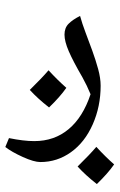

<svg xmlns="http://www.w3.org/2000/svg" viewBox="-54 -535 446 716"><path d="M96.7 69.3Q72.8 69.3 31.2 50.5Q-10.3 31.7 -34.2 13.2L-20.5 -20Q34.2 -8.8 73.7 -8.8Q148.9 -8.8 202.1 -53.5Q255.4 -98.1 283.7 -183.6Q270.5 -215.8 253.4 -246.6Q218.3 -307.1 202.4 -344Q186.5 -380.9 186.5 -405.8Q186.5 -431.2 201.9 -446.5Q217.3 -461.9 244.6 -475.6Q252 -448.2 264.6 -414.8Q277.3 -381.3 290 -346.4Q302.7 -311.5 312 -277.6Q321.3 -243.7 321.3 -215.3Q321.3 -137.7 291.7 -71Q262.2 -4.4 210.7 32.5Q159.2 69.3 96.7 69.3ZM181.6 -514.6ZM99.6 118.2ZM193.4 -207.5Q169.9 -173.8 128.9 -134.3Q85.9 -168 57.1 -199.7Q102.1 -243.7 127 -272.9Q161.6 -235.4 193.4 -207.5ZM126.5 -199.7ZM127 -282.7ZM128.9 -124.5ZM127 -297.4ZM371.6 78.1Q348.1 111.8 307.1 151.4Q264.2 117.7 235.4 85.9Q280.3 42 305.2 12.7Q339.8 50.3 371.6 78.1ZM304.7 85.9ZM305.2 2.9ZM307.1 161.1ZM305.2 -11.7Z"/></svg>

Font: Noto Naskh Arabic UI
Style: Regular
Weight: 400
Designer: Monotype Design team
Foundry: Monotype Imaging Inc.
Version: Version 1.05